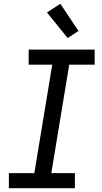

<svg xmlns="http://www.w3.org/2000/svg" viewBox="-20 -998 540 1018"><path d="M377 0H27V-80H162L257 -655H132V-735H482V-655H347L252 -80H377ZM339 -796 229 -932 300 -978 396 -834Z"/></svg>

Font: Iosevka Medium
Style: Italic
Weight: 500
Italic angle: -9°
Monospace: yes
Designer: Belleve Invis
Foundry: Belleve Invis
Version: Version 32.5.0; ttfautohint (v1.8.4)